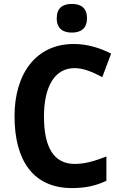

<svg xmlns="http://www.w3.org/2000/svg" viewBox="-20 -948 619 978"><path d="M346 -928C300 -928 269 -908 269 -855C269 -802 301 -782 346 -782C391 -782 423 -802 423 -855C423 -908 392 -928 346 -928ZM360 -601C405 -601 453 -581 501 -555L546 -675C487 -705 422 -724 356 -724C162 -724 54 -571 54 -356C54 -131 149 10 346 10C414 10 466 -1 522 -27V-151C461 -127 412 -113 361 -113C252 -113 204 -200 204 -355C204 -503 256 -601 360 -601Z"/></svg>

Font: Noto Sans Telugu SemiCondensed
Style: Bold
Weight: 700
Width: 4
Designer: Jelle Bosma - Monotype Design Team
Foundry: Monotype Imaging Inc.
Version: Version 2.005